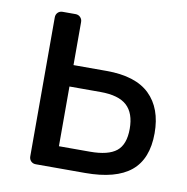

<svg xmlns="http://www.w3.org/2000/svg" viewBox="-65 -582 627 645"><g transform="rotate(10 249.0 -260.0)"><path d="M75.2 -22.9V-497.1Q75.2 -506.8 81.5 -513.4Q87.9 -520 98.1 -520H142.1Q151.9 -520 158.4 -513.4Q165 -506.8 165 -497.1V-350.1H277.8Q377 -350.1 425 -303.5Q473.1 -256.8 473.1 -171.9Q473.1 -84 422.1 -42Q371.1 0 266.1 0H98.1Q87.9 0 81.5 -6.6Q75.2 -13.2 75.2 -22.9ZM164.1 -73.2H270Q332 -73.2 360.1 -95.7Q388.2 -118.2 388.2 -171.9Q388.2 -225.1 360.1 -251Q332 -276.9 270 -276.9H164.1Z"/></g></svg>

Font: Rubik AZ
Style: Regular
Weight: 400
Designer: Hubert and Fischer
Foundry: Hubert & Fischer
Version: Version 2.000